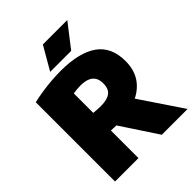

<svg xmlns="http://www.w3.org/2000/svg" viewBox="-260 -1092 1234 1234"><g transform="rotate(-45 357.0 -475.5)"><path d="M54.5 0V-720.5Q91.5 -729 134.2 -735.8Q177 -742.5 221.5 -746.2Q266 -750 308.5 -750Q477 -750 563.5 -689Q650 -628 650 -499.5Q650 -417 610 -361.2Q570 -305.5 498 -277Q426 -248.5 329.5 -248.5Q313.5 -248.5 298.5 -249.2Q283.5 -250 267.5 -250.5V0ZM479.5 0 257 -338H486.5L714 0ZM334.5 -407Q389.5 -407 418.5 -428Q447.5 -449 447.5 -499.5Q447.5 -532 434.5 -552.8Q421.5 -573.5 396 -583.5Q370.5 -593.5 333.5 -593.5Q315.5 -593.5 298.8 -592Q282 -590.5 267.5 -587.5V-411Q278.5 -410 289.5 -409Q300.5 -408 311.8 -407.5Q323 -407 334.5 -407ZM258 -793 349.5 -951H571.5L449 -793Z"/></g></svg>

Font: Encode Sans SC Condensed Thin Black
Style: Regular
Weight: 900
Version: Version 3.002